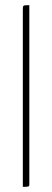

<svg xmlns="http://www.w3.org/2000/svg" viewBox="-20 -720 201 740"><path d="M68 0C91 0 93 0 93 -10V-700C69 -700 68 -700 68 -684Z"/></svg>

Font: Yanone Kaffeesatz Extra Light
Style: Regular
Weight: 200
Designer: Yanone (Cyrillic: Daniel Pouzeot & Huerta Tipografica)
Foundry: Yanone
Version: Version 1.100;PS 001.100;hotconv 1.0.70;makeotf.lib2.5.58329